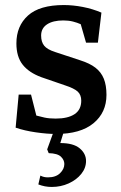

<svg xmlns="http://www.w3.org/2000/svg" viewBox="-20 -521 480 761"><path d="M202 10Q167 10 122 3.5Q77 -3 42 -15L54 -146H103L124 -63Q138 -59 156.5 -55Q175 -51 201 -51Q249 -51 275.5 -68.5Q302 -86 302 -122Q302 -145 288 -158Q274 -171 237 -183L144 -215Q95 -233 70 -264.5Q45 -296 45 -349Q45 -418 91 -459.5Q137 -501 233 -501Q269 -501 308 -493.5Q347 -486 382 -471L368 -352H321L300 -425Q287 -431 269.5 -435.5Q252 -440 231 -440Q190 -440 166.5 -424.5Q143 -409 143 -380Q143 -355 155 -340Q167 -325 198 -315L298 -282Q336 -270 358.5 -252.5Q381 -235 391.5 -209Q402 -183 402 -145Q402 -75 350.5 -32.5Q299 10 202 10ZM185 220Q171 220 158 217.5Q145 215 132 210L140 175Q148 179 155 180.5Q162 182 170 182Q201 182 218 165.5Q235 149 235 129Q235 113 221.5 100Q208 87 173 86L167 71L195 -6H235L219 46Q271 46 296 67Q321 88 321 117Q321 145 302 168.5Q283 192 252 206Q221 220 185 220Z"/></svg>

Font: Manuale SemiBold
Style: Regular
Weight: 600
Version: Version 1.002